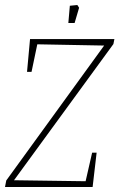

<svg xmlns="http://www.w3.org/2000/svg" viewBox="-32 -747 477 767"><path d="M24 -27 310 -23 336 -137H354L338 0H-12L-7 -26L384 -565L117 -570L94 -460H76L88 -591H425L421 -571ZM247 -724 277 -727 284 -716 266 -655H241Z"/></svg>

Font: Grenze Thin
Style: Italic
Weight: 250
Italic angle: -10°
Designer: Renata Polastri
Foundry: Omnibus-Type
Version: Version 1.002; ttfautohint (v1.8)